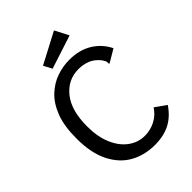

<svg xmlns="http://www.w3.org/2000/svg" viewBox="-233 -901 1015 1015"><g transform="rotate(-45 275.0 -393.0)"><path d="M312 10Q236 10 175.5 -23.5Q115 -57 79 -127.5Q43 -198 43 -308Q43 -400 66.5 -461.5Q90 -523 129.5 -560Q169 -597 216 -613Q263 -629 310 -629Q385 -629 438.5 -596Q492 -563 519 -507L455 -469L446 -464L443 -471Q445 -479 442 -485.5Q439 -492 430 -506Q403 -538 373 -549Q343 -560 310 -560Q231 -560 179.5 -496.5Q128 -433 128 -313Q128 -236 152 -179.5Q176 -123 217.5 -92.5Q259 -62 310 -62Q351 -62 388 -81Q425 -100 448 -136L510 -92Q475 -40 427.5 -15Q380 10 312 10ZM215 -658 190 -705 363 -796 403 -719Z"/></g></svg>

Font: Inconsolata SemiExpanded Medium
Style: Regular
Weight: 500
Width: 6
Monospace: yes
Designer: Raph Levien, Cyreal, Brenton Simpson
Foundry: Raph Levien, Cyreal, Google
Version: Version 3.001; ttfautohint (v1.8.2.53-6de2)